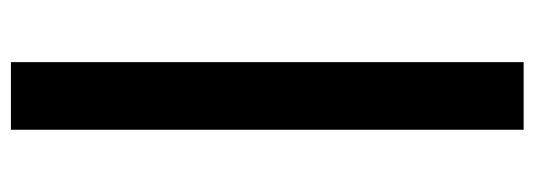

<svg xmlns="http://www.w3.org/2000/svg" viewBox="-334 -446 980 352"><g transform="rotate(-90 156.0 -270.0)"><path d="M94.1 200V-740H218.1V200Z"/></g></svg>

Font: Oxanium ExtraLight
Style: Regular
Weight: 200
Designer: Severin Meyer
Version: Version 2.000